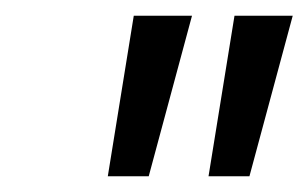

<svg xmlns="http://www.w3.org/2000/svg" viewBox="-20 -721 392 244"><path d="M117 -497 150 -701H224L169 -497ZM245 -497 278 -701H352L297 -497Z"/></svg>

Font: Red Hat Display VF
Style: Italic
Weight: 300
Italic angle: -12°
Designer: Pentagram, MCKL
Foundry: Pentagram, MCKL
Version: Version 1.010